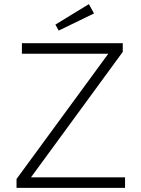

<svg xmlns="http://www.w3.org/2000/svg" viewBox="-20 -909 683 929"><path d="M60 0V-43L504 -649H86V-700H574V-658L130 -51H585V0ZM264 -761 248 -790 410 -889 435 -844Z"/></svg>

Font: Readex Pro ExtraLight
Style: Regular
Weight: 200
Designer: Bonnie Shaver-Troup, Thomas Jockin
Foundry: Lexend
Version: Version 1.203; ttfautohint (v1.8.3)